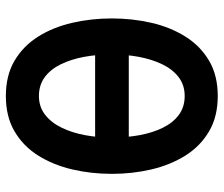

<svg xmlns="http://www.w3.org/2000/svg" viewBox="-74 -678 764 656"><g transform="rotate(90 308.0 -350.0)"><path d="M308 12Q237.5 12 187.2 -17.8Q137 -47.5 105 -98.5Q73 -149.5 58 -214.5Q43 -279.5 43 -350Q43 -420.5 58 -485.5Q73 -550.5 105 -601.5Q137 -652.5 187.2 -682.2Q237.5 -712 308 -712Q378.5 -712 429 -682.2Q479.5 -652.5 511.5 -601.5Q543.5 -550.5 558.8 -485.5Q574 -420.5 574 -350Q574 -279.5 558.8 -214.5Q543.5 -149.5 511.5 -98.5Q479.5 -47.5 429 -17.8Q378.5 12 308 12ZM308 -101Q345 -101 372 -122Q399 -143 416.2 -178.5Q433.5 -214 441.8 -258.5Q450 -303 450 -350Q450 -400 441.8 -444.8Q433.5 -489.5 416.5 -524.2Q399.5 -559 372.5 -579Q345.5 -599 308 -599Q270.5 -599 243.5 -578.2Q216.5 -557.5 199.5 -522Q182.5 -486.5 174.2 -442Q166 -397.5 166 -350Q166 -300.5 174.2 -255.8Q182.5 -211 199.5 -176Q216.5 -141 243.5 -121Q270.5 -101 308 -101ZM89 -293V-408H526V-293Z"/></g></svg>

Font: Overpass Mono
Style: Bold
Weight: 700
Monospace: yes
Designer: Delve Withrington, Dave Bailey
Foundry: Delve Fonts LLC
Version: Version 4.000